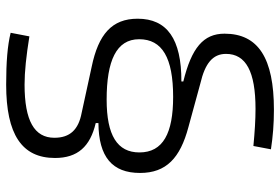

<svg xmlns="http://www.w3.org/2000/svg" viewBox="-164 -642 913 626"><g transform="rotate(90 293.0 -329.5)"><path d="M544.4 -329.1C544.4 -414.6 495.6 -460 395 -486.8L252 -525.9C187.5 -541 156.2 -565.9 156.2 -609.4C156.2 -674.3 213.9 -705.6 335.4 -705.6C371.1 -705.6 409.7 -703.1 456.5 -698.7L467.3 -755.9C425.8 -762.2 384.8 -765.6 338.4 -765.6C169.9 -765.6 90.3 -714.4 90.3 -604.5C90.3 -535.6 136.7 -497.1 246.1 -470.2V-463.9C107.4 -464.4 41.5 -417 41.5 -321.3C41.5 -237.3 92.3 -193.4 198.2 -171.4L348.6 -138.7C403.3 -128.4 429.7 -100.6 429.7 -49.8C429.7 15.6 374 47.4 256.3 47.4C213.9 47.4 163.6 42 99.1 31.7L87.4 92.8C128.9 103 182.6 107.4 256.3 107.4C418.9 107.4 495.6 56.2 495.6 -51.8C495.6 -125.5 458.5 -166.5 381.8 -184.6V-193.4C492.2 -194.3 544.4 -238.3 544.4 -329.1ZM108.4 -326.2C108.4 -401.4 168.9 -437 296.4 -437C414.6 -437 477.5 -404.3 477.5 -327.1C477.5 -254.9 421.9 -220.2 305.2 -220.2C179.2 -220.2 108.4 -251.5 108.4 -326.2Z"/></g></svg>

Font: Cascadia Mono NF Light
Style: Regular
Weight: 300
Monospace: yes
Designer: Aaron Bell
Foundry: Saja Typeworks
Version: Version 2404.023